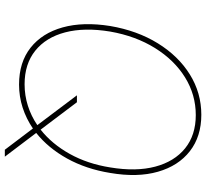

<svg xmlns="http://www.w3.org/2000/svg" viewBox="-49 -728 845 787"><g transform="rotate(90 373.5 -334.5)"><path d="M688.9 -363.6Q672.9 -264.9 629.8 -187.1Q586.6 -109.4 524.9 -60.4L622.2 68.2H593.8L506.7 -46.9Q466.6 -19.5 421.2 -4.8Q375.7 9.9 326.7 9.9Q235.4 9.9 175.6 -37.3Q115.8 -84.5 92.3 -168.7Q68.9 -252.8 86.6 -363.6Q105.5 -474.8 157.5 -558.9Q209.5 -643.1 285.2 -690.2Q360.8 -737.2 450.3 -737.2Q539.4 -737.2 599.6 -690.3Q659.8 -643.5 683.9 -559.5Q708.1 -475.5 688.9 -363.6ZM370.7 -227.3H399.1L511.4 -78.5Q570 -124.6 610.8 -197.8Q651.6 -271 666.2 -363.6Q683.9 -469.5 663 -548.3Q642 -627.1 587.9 -670.8Q533.7 -714.5 451.7 -714.5Q368.3 -714.5 297.2 -670.5Q226.2 -626.4 177 -547.4Q127.8 -468.4 109.4 -363.6Q92 -258.2 112.6 -179.3Q133.2 -100.5 187.7 -56.6Q242.2 -12.8 325.3 -12.8Q371.1 -12.8 413.5 -26.3Q456 -39.8 492.9 -65Z"/></g></svg>

Font: Inter UI Thin
Style: Italic
Weight: 100
Italic angle: -9.39999°
Designer: Rasmus Andersson
Foundry: rsms
Version: 3.2;8d6f07862